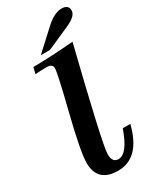

<svg xmlns="http://www.w3.org/2000/svg" viewBox="-249 -1062 933 1140"><g transform="rotate(-30 218.0 -492.0)"><path d="M201.2 9.8Q60.1 9.8 60.1 -124Q60.1 -197.8 119.4 -435.5Q178.7 -673.3 178.7 -704.6Q178.7 -735.4 138.7 -735.4Q98.1 -735.4 61 -732.4L71.3 -775.4Q199.7 -776.9 347.7 -789.6Q194.3 -170.9 194.3 -105.5Q194.3 -48.8 236.8 -48.8Q297.9 -48.8 349.1 -195.3H400.9Q349.6 9.8 201.2 9.8ZM207 -814H144.5L278.3 -937Q338.9 -992.7 388.2 -992.7Q436 -992.7 436 -953.1Q436 -915 364.7 -883.8Z"/></g></svg>

Font: Munson
Style: Bold Italic
Weight: 700
Italic angle: -12°
Designer: Paul James MIller
Foundry: High-Logic / Made with FontCreator
Version: Version 2.10;May 5, 2019;FontCreator 11.5.0.2430 64-bit